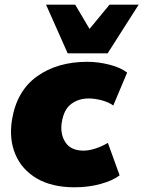

<svg xmlns="http://www.w3.org/2000/svg" viewBox="-20 -785 610 817"><path d="M298 12Q201 12 137 -25.5Q73 -63 45.5 -128Q18 -193 31 -275Q51 -398 137.5 -460Q224 -522 352 -522Q397 -522 445 -510Q493 -498 521 -476L462 -336Q443 -350 413.5 -358Q384 -366 357 -366Q315 -366 283.5 -343Q252 -320 243 -265Q235 -216 258 -180Q281 -144 336 -144Q358 -144 386 -153Q414 -162 439 -177L489 -39Q461 -17 409 -2.5Q357 12 298 12ZM268 -558 176 -765H300L361 -662L446 -765H570L438 -558Z"/></svg>

Font: Mulish ExtraBlack
Style: Italic
Weight: 1000
Italic angle: -9°
Designer: Vernon Adams
Foundry: Vernon Adams
Version: Version 3.603; ttfautohint (v1.8.3)